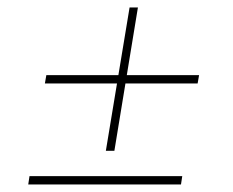

<svg xmlns="http://www.w3.org/2000/svg" viewBox="-20 -566 628 518"><path d="M56.2 -68.4 59.6 -90.8H471.7L468.3 -68.4ZM101.1 -340.8 105 -363.3H517.1L513.2 -340.8ZM265.6 -159.2 329.6 -545.9H352.1L288.6 -159.2Z"/></svg>

Font: Inter 28pt Thin
Style: Italic
Weight: 250
Italic angle: -9.3988°
Designer: Rasmus Andersson
Foundry: rsms
Version: Version 4.001;git-66647c0bb